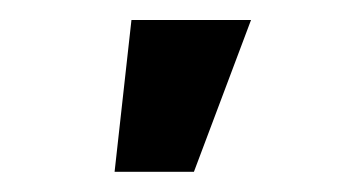

<svg xmlns="http://www.w3.org/2000/svg" viewBox="-20 -777 351 189"><path d="M92.8 -607.9 109.4 -757.3H227.1L170.9 -607.9Z"/></svg>

Font: Inter 18pt SemiBold
Style: Regular
Weight: 600
Designer: Rasmus Andersson
Foundry: rsms
Version: Version 4.001;git-66647c0bb